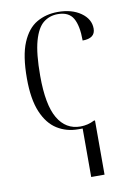

<svg xmlns="http://www.w3.org/2000/svg" viewBox="-88 -599 612 893"><g transform="rotate(-10 218.0 -152.5)"><path d="M269 239V10H248Q193 10 149 -17.5Q105 -45 79.5 -105.5Q54 -166 54 -264Q54 -371 79.5 -432Q105 -493 149 -518.5Q193 -544 249 -544Q315 -544 357.5 -514Q400 -484 400 -439Q400 -393 340 -393Q340 -463 319.5 -498.5Q299 -534 247 -534Q208 -534 179 -511Q150 -488 133.5 -429.5Q117 -371 117 -265Q117 -128 154.5 -64.5Q192 -1 261 -1Q296 -1 327 -17H332V239Z"/></g></svg>

Font: Noto Serif Display SemiCondensed Light
Style: Regular
Weight: 300
Width: 4
Designer: Monotype Design Team
Foundry: Monotype Imaging Inc.
Version: Version 2.009